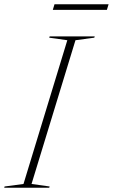

<svg xmlns="http://www.w3.org/2000/svg" viewBox="-63 -887 533 907"><path d="M255 -697 169.5 -709 171.5 -715H384.5L382.5 -709L293.5 -697L86 -18L171.5 -6L169.5 0H-43L-41.5 -6L48 -18ZM186.5 -840.5 194.5 -867H450L442 -840.5Z"/></svg>

Font: Newsreader 72pt ExtraLight
Style: Italic
Weight: 275
Italic angle: -17°
Designer: Hugues Gentile
Foundry: Production Type
Version: Version 1.003; ttfautohint (v1.8.3)